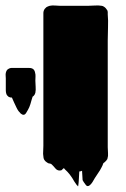

<svg xmlns="http://www.w3.org/2000/svg" viewBox="-21 -592 457 695"><path d="M369 -59Q369 -49 370 -38Q371 -27 368 -18Q368 -17 367.5 -16.5Q367 -16 367 -15Q366 -15 364 -11L358 -5Q356 -3 354 -2L353 -1Q352 3 350 7Q348 11 346 15Q341 25 334.5 34Q328 43 322 53Q318 60 313.5 67.5Q309 75 302 80Q295 84 290 78Q285 72 282 67Q281 65 280 63.5Q279 62 278 60Q277 52 277 43Q277 34 276 26Q275 26 275 26.5Q275 27 274 27Q273 27 272.5 27.5Q272 28 270 28Q269 29 268 28.5Q267 28 266 29Q265 42 264.5 55.5Q264 69 262 82Q261 83 260 81Q259 79 257 78L248 65Q241 52 231 39Q224 30 214 21Q212 17 209 17Q208 18 206 20Q204 22 202 24Q193 27 186 23Q182 21 179 17Q176 13 172 9L166 3Q163 0 154 -1Q150 -3 149 -4Q136 -12 136 -26Q136 -28 135.5 -30.5Q135 -33 135 -35Q135 -43 135.5 -50Q136 -57 136 -64V-528Q136 -536 136 -544.5Q136 -553 141 -560L147 -566Q152 -569 159 -571Q168 -573 178 -572Q188 -571 196 -571H298Q310 -571 322.5 -572Q335 -573 347 -571Q349 -571 351 -570Q360 -566 365 -558Q369 -554 369 -548.5Q369 -543 369 -540Q371 -518 370 -493.5Q369 -469 369 -446ZM107 -300Q107 -290 108 -278.5Q109 -267 107 -256Q105 -249 101 -245Q101 -245 100.5 -245Q100 -245 100 -244Q99 -244 97 -242Q95 -236 93 -229Q91 -222 89 -215Q88 -212 87 -209.5Q86 -207 85 -204Q81 -195 73.5 -183Q66 -171 54 -181Q48 -187 46 -190Q41 -197 38 -204Q34 -212 30 -221Q26 -230 22 -239H17Q16 -240 14.5 -240Q13 -240 11 -241Q4 -246 2 -252Q0 -258 0 -265V-308Q0 -313 -0.5 -318Q-1 -323 0 -328Q2 -337 7 -341L12 -344Q17 -346 19.5 -346Q22 -346 26 -346H85Q103 -346 106 -329Q108 -322 107.5 -314.5Q107 -307 107 -300Z"/></svg>

Font: Rubik Wet Paint
Style: Regular
Weight: 400
Designer: Hubert and Fischer, NaN
Foundry: Hubert and Fischer, NaN
Version: Version 2.200